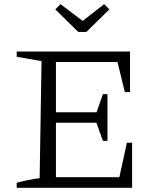

<svg xmlns="http://www.w3.org/2000/svg" viewBox="-20 -900 749 920"><path d="M588 -216H613V0H60V-24Q89 -32 116 -37.5Q143 -43 170 -46L179 -607L60 -628V-653H603V-459H578L543 -603H218L248 -633V-362H443L473 -449H495V-225H473L442 -312H248V-21L218 -51H552ZM355 -747 245 -855 270 -880 376 -800 479 -880 504 -855 394 -747Z"/></svg>

Font: Piazzolla Thin Light
Style: Regular
Weight: 300
Version: Version 2.005